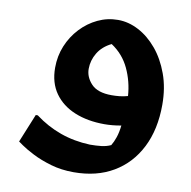

<svg xmlns="http://www.w3.org/2000/svg" viewBox="-84 -597 937 941"><g transform="rotate(10 384.0 -126.5)"><path d="M343 260Q281 260 228.5 244.5Q176 229 137 209Q98 189 76 173.5Q54 158 54 158L112 16H122Q182 61 250.5 85.5Q319 110 398 113Q429 113 455 110Q481 107 502 97Q513 79 521.5 54Q530 29 534 -6Q513 -2 491.5 0Q470 2 451 2Q367 2 302.5 -24.5Q238 -51 201.5 -102.5Q165 -154 165 -229Q165 -287 186 -338Q207 -389 244 -428.5Q281 -468 328.5 -490.5Q376 -513 429 -513Q481 -513 531.5 -486.5Q582 -460 623 -411Q664 -362 689 -293.5Q714 -225 714 -141Q714 -18 668.5 72Q623 162 540 211Q457 260 343 260ZM328 -252Q328 -211 359.5 -177.5Q391 -144 461 -144Q480 -144 500 -146Q520 -148 541 -154Q536 -226 506.5 -289Q477 -352 418 -391Q373 -369 350.5 -331.5Q328 -294 328 -252Z"/></g></svg>

Font: Kufam
Style: Bold Italic
Weight: 700
Italic angle: -11°
Designer: Artur Schmal
Foundry: Original Type
Version: Version 1.301; ttfautohint (v1.8.3)